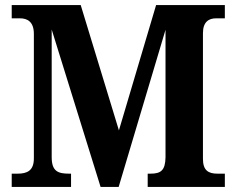

<svg xmlns="http://www.w3.org/2000/svg" viewBox="-20 -734 928 754"><path d="M26 0H259V-52H252C209 -52 183 -60 183 -117V-618L375 0H446L630 -617V-116C629 -65 612 -52 571 -52H560V0H863V-52H834C798 -52 777 -65 777 -110V-604C777 -649 801 -662 828 -662H863V-714H593L447 -222L297 -714H26V-662H59C87 -662 113 -649 113 -601V-112C113 -64 87 -52 49 -52H26Z"/></svg>

Font: Noto Serif Myanmar SemiCondensed
Style: Bold
Weight: 700
Width: 4
Designer: Ben Mitchell and the Monotype Design Team
Foundry: Monotype Imaging Inc.
Version: Version 2.106